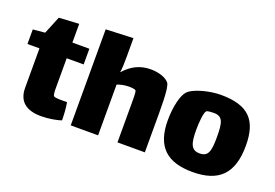

<svg xmlns="http://www.w3.org/2000/svg" viewBox="-88 -860 1617 1127"><g transform="rotate(20 720.5 -297.0)"><path d="M253 -362H359V-460H253V-577L128 -570L83 -460L8 -453V-362H83V-116C83 -29 137 9 227 9C273 9 328 -1 352 -10C352 -36 350 -84 343 -121C310 -120 268 -119 260 -127C252 -135 253 -167 253 -189Z M855 -431C833 -457 785 -470 740 -470C675 -470 622 -444 577 -393L576 -394C580 -413 581 -454 581 -490V-607L410 -600V0H581V-317C599 -324 620 -329 639 -330C661 -332 692 -330 697 -323C703 -314 702 -262 702 -240V0H873V-242C873 -365 867 -417 855 -431Z M1174 13C1340 13 1417 -66 1417 -239C1417 -397 1352 -470 1178 -470C1111 -470 1010 -446 978 -410C956 -385 935 -316 935 -222C935 -57 1017 13 1174 13ZM1177 -104C1124 -104 1111 -140 1111 -228C1111 -276 1117 -339 1129 -349C1134 -355 1163 -356 1175 -356C1231 -356 1240 -321 1240 -229C1240 -142 1231 -104 1177 -104Z"/></g></svg>

Font: FilmFarsi_V5 Display
Style: Regular
Weight: 400
Designer: Borna Izadpanah
Foundry: Borna Izadpanah
Version: Version 1.000;PS 001.000;hotconv 1.0.88;makeotf.lib2.5.64775